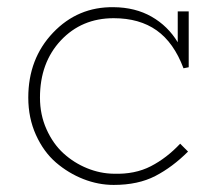

<svg xmlns="http://www.w3.org/2000/svg" viewBox="-20 -503 618 537"><path d="M297.9 -452.1Q208.5 -452.1 150.1 -389.9Q91.8 -327.6 91.8 -230Q91.8 -182.1 110.1 -141.4Q128.4 -100.6 157.7 -74Q187 -47.4 223.6 -32.5Q260.3 -17.6 297.9 -17.1Q357.4 -15.1 401.9 -38.1Q446.3 -61 483.9 -101.1L505.9 -79.1Q462.4 -35.6 414.3 -10.7Q366.2 14.2 297.9 14.2Q254.9 14.2 213.1 -2.2Q171.4 -18.6 136.7 -48.3Q102.1 -78.1 80.6 -125.5Q59.1 -172.9 59.1 -230Q59.1 -338.9 128.4 -411.6Q197.8 -484.4 297.9 -482.9Q358.4 -482.4 404.1 -456.3Q449.7 -430.2 477.1 -384.8V-471.2H507.8V-314.9L493.2 -312Q466.3 -383.8 418.2 -418Q370.1 -452.1 297.9 -452.1Z"/></svg>

Font: BioRhyme ExtraLight
Style: Regular
Weight: 275
Designer: Aoife Mooney
Foundry: Aoife Mooney Type
Version: Version 1.500;PS 001.500;hotconv 1.0.88;makeotf.lib2.5.64775